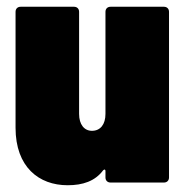

<svg xmlns="http://www.w3.org/2000/svg" viewBox="-20 -540 547 568"><path d="M292 -505V-203C292 -172 277 -153 252 -153C229 -153 214 -172 214 -203V-505C214 -514 208 -520 199 -520H41C32 -520 26 -514 26 -505V-162C26 -46 95 8 180 8C225 8 261 -4 285 -36C289 -40 292 -39 292 -34V-15C292 -6 298 0 307 0H465C474 0 480 -6 480 -15V-505C480 -514 474 -520 465 -520H307C298 -520 292 -514 292 -505Z"/></svg>

Font: Barlow Semi Condensed Black
Style: Regular
Weight: 900
Width: 4
Designer: Jeremy Tribby
Foundry: Tribby Type
Version: Version 1.408;PS 001.408;hotconv 1.0.88;makeotf.lib2.5.64775